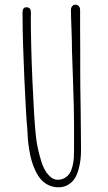

<svg xmlns="http://www.w3.org/2000/svg" viewBox="-20 -779 460 818"><path d="M97.2 -214.4Q98.1 -193.8 99.1 -182.6Q100.6 -165.5 104.5 -141.1Q108.4 -116.7 113.8 -97.7Q119.6 -75.7 129.9 -53.7Q140.1 -31.7 152.8 -16.6Q166 -0.5 186 9.3Q206.1 19 229 19Q252.4 19 271 7.8Q288.6 -2.9 298.8 -19.3Q309.1 -35.6 315.4 -60.1Q321.3 -82 323.2 -101.1Q325.2 -120.1 325.2 -144Q325.2 -199.2 323.7 -309.6Q321.8 -407.7 321.8 -480V-569.8Q321.3 -609.9 321.3 -660.2V-735.8Q321.3 -746.6 315.7 -752.9Q310.1 -759.3 301.8 -759.3Q293.5 -759.3 287.8 -752.9Q282.2 -746.6 282.2 -735.8Q282.2 -713.4 284.7 -650.9Q286.6 -600.6 286.6 -565.9L291 -438Q295.4 -314.5 295.4 -251V-137.2Q295.4 -123.5 294.4 -104Q293 -86.9 288.6 -69.6Q284.2 -52.2 277.3 -41.5Q269.5 -28.8 256.1 -21Q242.7 -13.2 225.6 -13.2Q207 -13.2 191.4 -28.8Q176.3 -43.5 166.5 -64.2Q156.7 -85 148.9 -115.7Q136.2 -162.6 132.3 -206.1Q125 -275.4 118.2 -433.6Q111.3 -591.8 111.3 -709Q111.3 -713.4 111.8 -716.8V-724.1Q111.8 -736.3 107.4 -742.2Q103 -748 91.3 -748Q75.7 -748 75.7 -722.2Q75.7 -717.3 76.2 -713.9V-707Q76.2 -613.3 83.7 -445.8Q91.3 -278.3 96.2 -231Z"/></svg>

Font: Amatica SC
Style: Regular
Weight: 400
Designer: Vernon Adams, Ben Nathan
Foundry: newtypography
Version: Version 2.001